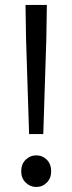

<svg xmlns="http://www.w3.org/2000/svg" viewBox="-20 -732 288 764"><path d="M95.8 -198.5 83.7 -576.4 81.5 -712.4H166.5L164.3 -576.4L152.2 -198.5ZM124 12Q100 12 82.2 -5.5Q64.4 -23.1 64.4 -50.3Q64.4 -79.1 82.2 -96.5Q100 -113.8 124 -113.8Q149 -113.8 166.3 -96.5Q183.6 -79.1 183.6 -50.3Q183.6 -23.1 166.3 -5.5Q149 12 124 12Z"/></svg>

Font: Source Sans 3 VF
Style: Regular
Weight: 200
Designer: Paul D. Hunt
Foundry: Adobe
Version: Version 3.046;hotconv 1.0.118;makeotfexe 2.5.65603